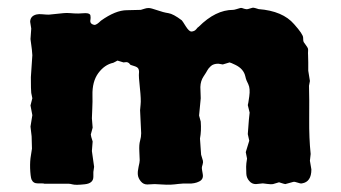

<svg xmlns="http://www.w3.org/2000/svg" viewBox="-20 -491 906 510"><path d="M761.2 -426.8Q785.2 -399.9 785.2 -391.1Q785.2 -381.8 786.6 -379.4Q788.1 -377 792.5 -371.1Q796.9 -365.2 797.9 -362.3Q798.8 -359.4 798.3 -354.5Q797.9 -350.1 798.3 -345.2Q798.8 -340.3 798.8 -325.7V-303.2L803.2 -275.9L800.8 -263.2Q801.8 -228 801.3 -175.8Q800.8 -123.5 805.2 -82L803.2 -64L807.1 -41Q807.1 -7.8 782.2 -3.9Q778.3 -2.9 770.5 -5.9Q762.7 -8.8 758.8 -7.8L737.8 -2Q735.8 -2 721.2 -6.8L705.1 -2Q700.2 -1 690.4 -2.4Q680.7 -3.9 678.2 -3.9L659.7 -2Q648.9 -2 642.1 -10.3Q634.8 -18.6 634.3 -29.3Q633.8 -40 633.8 -47.9Q633.8 -55.7 636.2 -69.8L632.8 -86.9L642.1 -117.2L638.2 -134.8L641.1 -172.9L643.1 -191.9L638.2 -211.9Q639.2 -213.9 642.1 -234.9Q645 -255.9 639.6 -267.1Q633.8 -277.8 631.8 -287.6Q627.4 -308.1 605 -318.8Q592.8 -324.7 589.8 -325.2L571.8 -319.8L560.1 -321.8Q546.9 -321.8 540 -315.4Q533.2 -309.1 530.8 -304.2Q528.3 -299.3 520.5 -287.6Q512.7 -275.9 512.2 -259.8L513.2 -230L508.8 -184.1L513.2 -168Q515.1 -143.1 511.2 -123L514.2 -80.1L519 -64Q520 -60.1 518.1 -53.7Q516.1 -47.9 516.1 -44.9Q516.1 -42 518.6 -28.3Q521 -14.6 508.8 -8.8Q497.1 -2.9 480.5 -3.4Q463.9 -3.9 453.6 -2.4Q443.4 -1 433.6 -0.5Q423.8 0 409.7 -1Q395 -2 391.1 -2L371.1 -1Q360.8 -1 354 -9.3Q347.2 -17.6 346.2 -26.4Q345.2 -35.2 348.1 -47.9Q351.1 -60.1 351.1 -65.4Q351.1 -70.8 350.1 -88.9Q349.1 -106.9 352.1 -117.2Q355 -127.4 355 -137.2L352.1 -198.2Q352.1 -202.1 353.5 -213.9Q355 -225.6 351.6 -257.3Q348.1 -289.1 349.1 -296.4Q350.1 -303.7 347.2 -309.1Q344.7 -313 336.9 -315.4Q329.1 -317.9 327.6 -318.4Q326.2 -318.8 324.7 -320.8Q323.2 -323.2 321.3 -324.2Q319.3 -325.2 317.9 -325.7Q315.9 -326.2 312.5 -325.7Q309.1 -325.2 308.1 -325.2L292 -330.1Q290 -329.1 286.6 -327.1Q283.2 -325.2 280.8 -324.2Q257.8 -319.3 241.2 -296.9Q224.6 -274.4 225.6 -237.3Q226.1 -222.7 225.1 -202.1Q224.1 -181.6 224.1 -176.8L226.1 -151.9L221.2 -133.8Q221.2 -129.9 226.1 -115.2L224.1 -89.8L230 -47.9L228 -34.2V-21.5Q228 -3.9 205.1 -1.5Q181.6 1 173.8 -1Q166 -2.9 163.1 -2.9H98.1Q96.7 -3.9 89.8 -3.9H80.1Q68.8 -3.9 64.9 -12.2Q62 -15.1 60.5 -34.7Q59.1 -54.2 61 -70.8L64.9 -96.2L64 -128.9L61 -154.8L65.9 -185.1L61 -210.9L65.9 -230L63 -244.1Q62 -251 62 -286.1L65.9 -344.2Q65.9 -353 61 -387.2L63 -415L60.1 -433.1Q60.5 -448.7 77.1 -452.6Q83 -454.1 92.8 -453.1Q102.5 -452.1 109.9 -452.1L148.9 -456.1Q156.7 -457 167 -456.1Q177.2 -455.1 188 -455.1L206.5 -456.1Q219.2 -456.1 220.2 -449.7Q221.2 -443.4 220.2 -438.5Q217.8 -427.2 231 -424.8Q236.8 -424.8 248 -436Q287.1 -463.9 316.9 -463.9L354 -464.8Q357.9 -465.8 363.8 -467.8Q369.1 -469.7 375 -469.7Q380.9 -469.7 397.5 -463.9Q414.1 -458 427.2 -456.1Q440.4 -454.1 462.9 -437Q464.8 -435.1 473.6 -420.9Q482.4 -407.2 488.3 -407.2Q496.6 -407.7 501 -413.1Q505.4 -418.9 507.8 -419.9Q552.7 -464.8 599.1 -464.8Q602.1 -464.8 608.4 -466.8Q614.3 -468.8 618.2 -469.7Q622.1 -470.7 628.4 -467.8Q634.8 -465.8 638.2 -466.8L649.9 -470.2Q653.3 -471.2 659.2 -469.2Q665 -467.3 667 -466.8Q731 -461.9 761.2 -426.8Z"/></svg>

Font: AntiqueNobleBold
Style: Bold
Weight: 700
Version: Version 001.000